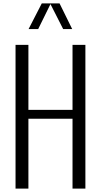

<svg xmlns="http://www.w3.org/2000/svg" viewBox="-20 -1102 590 1122"><path d="M203.1 -932.1H147L224.1 -1082H328.1L401.9 -932.1H349.1L274.9 -1078.1ZM146 0H70.8V-839.8H146V-460H403.8V-839.8H479V0H403.8V-408.2H146Z"/></svg>

Font: VL Oswald
Style: Light
Weight: 300
Designer: vernon adams
Foundry: vernon adams
Version: Version ; ttfautohint (v0.92.18-e454-dirty) -l 8 -r 50 -G 20